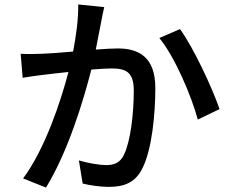

<svg xmlns="http://www.w3.org/2000/svg" viewBox="-20 -813 1040 864"><path d="M332 -793C333 -729 323 -654 309 -581C253 -576 200 -572 168 -571C135 -570 106 -569 73 -571L82 -463C110 -468 155 -474 181 -477C203 -480 243 -484 288 -489C253 -355 182 -142 84 -10L187 31C284 -127 354 -354 391 -500C428 -503 461 -505 481 -505C544 -505 582 -491 582 -406C582 -303 568 -179 538 -117C520 -79 492 -70 457 -70C430 -70 375 -79 335 -91L352 13C384 21 432 28 469 28C539 28 590 9 622 -58C664 -143 679 -300 679 -417C679 -555 606 -595 510 -595C487 -595 452 -593 411 -590C420 -635 429 -683 435 -713C439 -735 444 -760 449 -781ZM697 -642C767 -557 842 -380 870 -275L968 -322C936 -415 851 -599 790 -682Z"/></svg>

Font: Noto Sans CJK KR Medium
Style: Regular
Weight: 500
Designer: Ryoko NISHIZUKA (kana & ideographs); Paul D. Hunt (Latin, Greek & Cyrillic); Wenlong ZHANG (bopomofo); Sandoll Communica
Foundry: Adobe Systems Incorporated
Version: Version 1.004;PS 1.004;hotconv 1.0.82;makeotf.lib2.5.63406